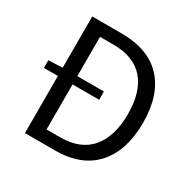

<svg xmlns="http://www.w3.org/2000/svg" viewBox="-163 -889 1038 1045"><g transform="rotate(30 356.0 -366.5)"><path d="M217 -76H301Q430 -76 494.5 -153Q559 -230 559 -369Q559 -509 494.5 -583.5Q430 -658 301 -658H217V-411H384V-359H217ZM125 -733H308Q478 -733 566 -638.5Q654 -544 654 -369Q654 -195 566.5 -97.5Q479 0 313 0H125V-359H37V-407L125 -411Z"/></g></svg>

Font: Noto Sans CJK KR Regular (TTF)
Style: Regular
Weight: 400
Designer: Ryoko NISHIZUKA 西塚涼子 (kana & ideographs); Paul D. Hunt (Latin, Greek & Cyrillic); Wenlong ZHANG 张文龙 (bopomofo); Sandoll 
Foundry: Adobe Systems Incorporated
Version: Version 1.004;PS 1.004;hotconv 1.0.82;makeotf.lib2.5.63406